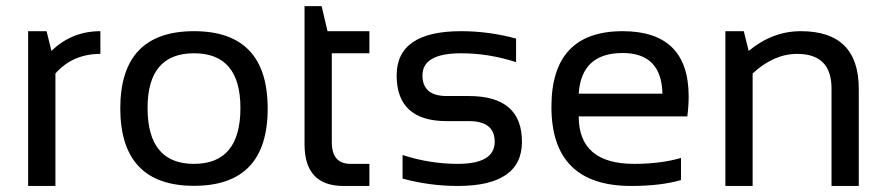

<svg xmlns="http://www.w3.org/2000/svg" viewBox="-20 -616 2938 636"><path d="M73.2 0V-512.7H134.3L150.4 -447.3Q217.8 -512.7 312.5 -512.7V-437.5Q220.7 -437.5 163.6 -372.6V0Z M622.6 -73.2Q776.4 -73.2 776.4 -258.3Q776.4 -439.5 622.6 -439.5Q468.8 -439.5 468.8 -258.3Q468.8 -73.2 622.6 -73.2ZM378.4 -256.3Q378.4 -512.7 622.6 -512.7Q866.7 -512.7 866.7 -256.3Q866.7 -0.5 622.6 -0.5Q379.4 -0.5 378.4 -256.3Z M988.8 -595.7H1045.4L1064.9 -512.7H1203.6V-439.5H1079.1V-145Q1079.1 -73.2 1141.1 -73.2H1203.6V0H1117.7Q988.8 0 988.8 -138.2Z M1313.5 -24.4V-102.5Q1403.8 -73.2 1496.1 -73.2Q1618.7 -73.2 1618.7 -146.5Q1618.7 -214.8 1533.2 -214.8H1460Q1293.9 -214.8 1293.9 -366.2Q1293.9 -512.7 1507.3 -512.7Q1599.1 -512.7 1689.5 -488.3V-410.2Q1599.1 -439.5 1507.3 -439.5Q1379.4 -439.5 1379.4 -366.2Q1379.4 -297.9 1460 -297.9H1533.2Q1709 -297.9 1709 -146.5Q1709 0 1496.1 0Q1403.8 0 1313.5 -24.4Z M2042.5 -512.7Q2261.2 -512.7 2261.2 -296.4Q2261.2 -265.6 2256.8 -230.5H1897Q1897 -73.2 2080.6 -73.2Q2168 -73.2 2235.8 -92.8V-19.5Q2168 0 2070.8 0Q1806.6 0 1806.6 -262.2Q1806.6 -512.7 2042.5 -512.7ZM1897 -305.7H2174.3Q2171.4 -440.4 2042.5 -440.4Q1905.8 -440.4 1897 -305.7Z M2382.8 0V-512.7H2443.8L2460 -447.3Q2538.6 -512.7 2632.8 -512.7Q2824.7 -512.7 2824.7 -321.8V0H2734.4V-323.2Q2734.4 -437.5 2620.6 -437.5Q2543 -437.5 2473.1 -372.6V0Z"/></svg>

Font: Voltera
Style: Regular
Weight: 400
Designer: Bernd Montag
Version: Version 1.301